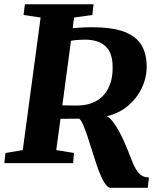

<svg xmlns="http://www.w3.org/2000/svg" viewBox="-28 -763 758 898"><path d="M490.5 115.5Q479 115.5 467.5 101.2Q456 87 445.5 63.5Q435 40 425.5 12.5Q414 -21.5 403 -57Q392 -92.5 381.5 -124.2Q371 -156 361.2 -178.5Q351.5 -201 342.5 -208Q332.5 -208 317.8 -207.8Q303 -207.5 287 -207.5Q271 -207.5 255 -207.5L235 -61L318 -47.5L314 0H-7.5L-2.5 -47.5L78.5 -61L162 -681L82 -693L88.5 -743H409.5L404 -693L318.5 -681L312 -631.5Q331 -633 352.2 -634.2Q373.5 -635.5 401 -635.5Q499 -635.5 554.8 -613.8Q610.5 -592 634.2 -551Q658 -510 658 -452Q658 -398.5 634.5 -350Q611 -301.5 568.8 -266.8Q526.5 -232 471 -219Q485 -213.5 499.8 -194.2Q514.5 -175 528.2 -150Q542 -125 552.5 -101Q563 -77 569 -61.5Q580.5 -33.5 589.5 -10.2Q598.5 13 608.8 30.2Q619 47.5 633 57Q647 66.5 668.5 67L663 115.5ZM263.5 -270Q277.5 -270 295.2 -269.8Q313 -269.5 327.8 -269.5Q342.5 -269.5 347 -270Q383.5 -272 412.2 -285.5Q441 -299 460.8 -322.8Q480.5 -346.5 490.5 -380.8Q500.5 -415 498.5 -459.5Q496.5 -519 463.8 -548.2Q431 -577.5 369.5 -577.5Q362.5 -577.5 351.5 -577Q340.5 -576.5 328 -575.5Q315.5 -574.5 304 -572Z"/></svg>

Font: Merriweather 24pt ExtraBold
Style: Italic
Weight: 800
Italic angle: -7.8°
Version: Version 2.101